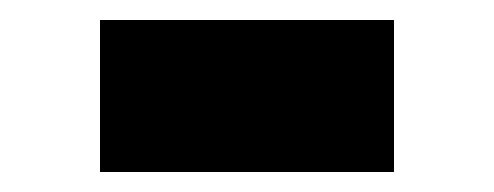

<svg xmlns="http://www.w3.org/2000/svg" viewBox="-20 -392 494 192"><path d="M80 -372H374V-220H80Z"/></svg>

Font: Biryani Heavy
Style: Regular
Weight: 900
Designer: Dan Reynolds and Mathieu Réguer
Foundry: Dan Reynolds and Mathieu Réguer
Version: Version 1.003; ttfautohint (v1.1) -l 5 -r 5 -G 72 -x 0 -D la